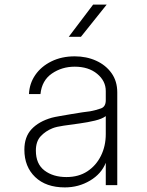

<svg xmlns="http://www.w3.org/2000/svg" viewBox="-20 -805 640 835"><path d="M262 10Q180 10 133 -35Q86 -80 86 -154Q86 -210 117.5 -243.5Q149 -277 205 -293Q216 -296 239 -300Q262 -304 288.5 -308.5Q315 -313 338 -316.5Q361 -320 372 -321Q398 -326 419 -333.5Q440 -341 440 -369V-409Q440 -453 402.5 -484Q365 -515 305 -515Q249 -515 205.5 -485Q162 -455 156 -396H106Q108 -442 133.5 -479Q159 -516 203.5 -538Q248 -560 305 -560Q356 -560 398 -541Q440 -522 465 -487Q490 -452 490 -403V0H440V-97Q421 -49 371.5 -19.5Q322 10 262 10ZM269 -35Q322 -35 360 -60Q398 -85 419 -127.5Q440 -170 440 -222V-300Q424 -288 393 -280.5Q362 -273 325.5 -268Q289 -263 257 -258.5Q225 -254 208 -247Q178 -235 157 -212.5Q136 -190 136 -150Q136 -92 173.5 -63.5Q211 -35 269 -35ZM279 -645 385 -785H444L332 -645Z"/></svg>

Font: Tiny Thin
Style: Regular
Weight: 100
Monospace: yes
Designer: Philipp Nurullin, Konstantin Bulenkov
Foundry: JetBrains
Version: Version 2.251; ttfautohint (v1.8.4.7-5d5b)